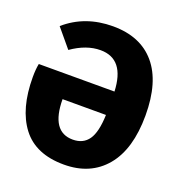

<svg xmlns="http://www.w3.org/2000/svg" viewBox="-131 -826 900 956"><g transform="rotate(20 318.5 -347.5)"><path d="M307 -713Q453 -713 531.5 -620.5Q610 -528 610 -351Q610 -172 530.5 -77Q451 18 311 18Q161 18 89 -76.5Q17 -171 17 -339Q17 -380 23 -410H424Q417 -580 289 -580Q214 -580 137 -526L56 -623Q159 -713 307 -713ZM310 -114Q365 -114 393 -154Q421 -194 424 -286H194Q195 -114 310 -114Z"/></g></svg>

Font: FiraGO ExtraBold
Style: Regular
Weight: 800
Designer: bBox Type
Foundry: bBox Type GmbH
Version: Version 1.001;PS 001.001;hotconv 1.0.88;makeotf.lib2.5.64775